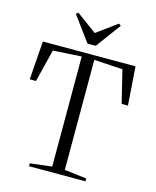

<svg xmlns="http://www.w3.org/2000/svg" viewBox="-138 -1057 933 1150"><g transform="rotate(15 328.5 -482.0)"><path d="M289.5 -34V-716.5L113 -706L63 -504H24L41.5 -743H616L633 -504H594L544.5 -706L367.5 -716.5V-34L504.5 -18V0H154.5V-18ZM303 -800 189 -954.5 203 -964.5 328.5 -872.5 454 -964.5 468 -954.5 354 -800Z"/></g></svg>

Font: Merriweather 144pt Light
Style: Regular
Weight: 300
Version: Version 2.100